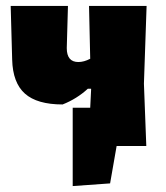

<svg xmlns="http://www.w3.org/2000/svg" viewBox="-20 -492 559 647"><path d="M191 -140Q105 -140 64 -176.5Q23 -213 21 -291L16 -472H209L205 -330Q205 -283 244 -283Q263 -283 284 -294L280 -472H474L465 -210L473 0H373L351 126L225 135V-129H284L287 -190V-193H276Q239 -159 191 -140Z"/></svg>

Font: Alegreya Sans SC Black
Style: Regular
Weight: 900
Designer: Juan Pablo del Peral
Foundry: Huerta Tipografica
Version: Version 2.007